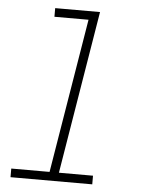

<svg xmlns="http://www.w3.org/2000/svg" viewBox="-53 -777 605 819"><g transform="rotate(5 250.0 -367.5)"><path d="M23 0V-37H187L296 -698H150V-735H342L227 -37H373V0Z"/></g></svg>

Font: Iosevka SS18 Extralight
Style: Italic
Weight: 200
Italic angle: -9°
Monospace: yes
Designer: Belleve Invis
Foundry: Belleve Invis
Version: Version 25.1.1; ttfautohint (v1.8.4)